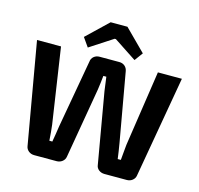

<svg xmlns="http://www.w3.org/2000/svg" viewBox="-126 -1048 1228 1183"><g transform="rotate(15 488.0 -456.5)"><path d="M950 -690 837 -42Q834 -24 819 -12Q804 0 783 0H641Q620 0 604.5 -12Q589 -24 587 -43L509 -493Q506 -515 503 -537.5Q500 -560 497 -582H478Q476 -560 473 -537Q470 -514 467 -492L390 -43Q387 -24 371.5 -12Q356 0 336 0H193Q172 0 157 -12Q142 -24 139 -42L26 -690H179L251 -210Q254 -188 256 -163Q258 -138 260 -110H279Q283 -134 287.5 -160.5Q292 -187 295 -210L372 -644Q374 -665 389 -677.5Q404 -690 425 -690H551Q572 -690 586.5 -677.5Q601 -665 604 -644L681 -209Q685 -185 689 -159.5Q693 -134 696 -110H716Q718 -134 720.5 -160Q723 -186 725 -208L797 -690ZM543 -913 677 -779 638 -726 494 -821H486L340 -726L300 -783L436 -913Z"/></g></svg>

Font: Exo 2
Style: Bold
Weight: 700
Designer: Natanael Gama
Foundry: Natanael Gama
Version: Version 2.010